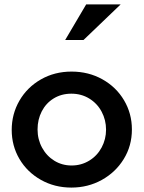

<svg xmlns="http://www.w3.org/2000/svg" viewBox="-20 -838 650 869"><path d="M577 -252Q577 -324 541.5 -384Q506 -444 443.5 -479Q381 -514 304 -514Q227 -514 165 -478.5Q103 -443 68 -382.5Q33 -322 33 -250Q33 -178 68 -118.5Q103 -59 165 -24Q227 11 303 11Q378 11 440.5 -23.5Q503 -58 540 -118Q577 -178 577 -252ZM460 -251Q460 -208 440 -170.5Q420 -133 384 -111Q348 -89 304 -89Q261 -89 226 -110.5Q191 -132 170.5 -169.5Q150 -207 150 -252Q150 -297 169 -334Q188 -371 223 -392.5Q258 -414 303 -414Q348 -414 384 -392Q420 -370 440 -332.5Q460 -295 460 -251ZM275 -657H358L526 -818H370Z"/></svg>

Font: Geom Medium
Style: Bold
Weight: 500
Version: Version 1.102